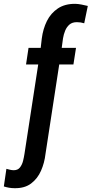

<svg xmlns="http://www.w3.org/2000/svg" viewBox="-94 -782 485 1017"><path d="M308.6 -528.3 294.9 -440.4H219.7L147 33.2Q141.6 80.6 123.3 122.3Q105 164.1 70.8 189.9Q36.6 215.8 -17.1 214.8Q-31.7 214.8 -45.7 212.4Q-59.6 210 -73.7 205.6L-60.1 112.3Q-50.8 114.7 -40.8 117.2Q-30.8 119.6 -21 119.6Q0.5 119.6 12 104.7Q23.4 89.8 28.3 69.6Q33.2 49.3 35.6 33.2L108.4 -440.4H43.9L57.1 -528.3H121.6L127.4 -578.6Q133.8 -628.9 154.5 -670.7Q175.3 -712.4 212.6 -737.3Q250 -762.2 304.7 -761.7Q321.3 -761.2 337.9 -757.8Q354.5 -754.4 371.1 -750.5L352.1 -658.7Q342.8 -661.6 333 -663.1Q323.2 -664.6 313.5 -664.6Q288.6 -664.6 273.9 -651.9Q259.3 -639.2 251.2 -619.6Q243.2 -600.1 239.7 -578.6L232.9 -528.3Z"/></svg>

Font: Roboto Condensed Medium
Style: Italic
Weight: 500
Italic angle: -12°
Designer: Christian Robertson
Foundry: Google
Version: Version 3.0; 2020